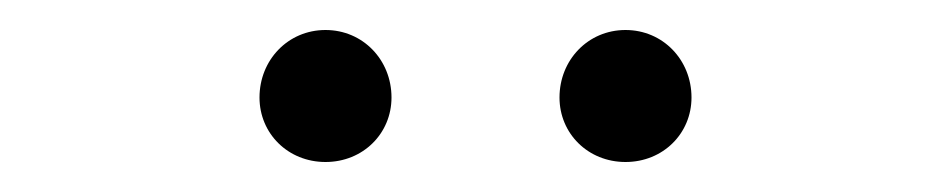

<svg xmlns="http://www.w3.org/2000/svg" viewBox="-20 -768 634 128"><path d="M197 -660C222 -660 241 -679 241 -703C241 -728 222 -748 197 -748C172 -748 153 -728 153 -703C153 -679 172 -660 197 -660ZM397 -660C422 -660 441 -679 441 -703C441 -728 422 -748 397 -748C372 -748 353 -728 353 -703C353 -679 372 -660 397 -660Z"/></svg>

Font: Spoqa Han Sans Neo Light
Style: Regular
Weight: 300
Designer: [Spoqa Han Sans Neo] Dong-huui Kim ___ Younghwa Kang ___ Yujin Lee ___ [Noto Sans] Ryoko NISHIZUKA ____ (kana & ideograp
Foundry: Spoqa (http://www.spoqa-han-sans.com)
Version: Version 1.100;hotconv 1.0.109;makeotfexe 2.5.65596